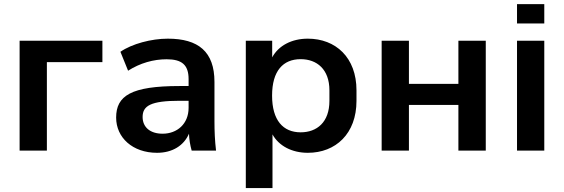

<svg xmlns="http://www.w3.org/2000/svg" viewBox="-20 -739 2766 942"><path d="M210 0V-434.1H482.4V-539.1H76.2V0Z M750.5 10.7C826.7 10.7 882.3 -25.4 907.2 -83C908.2 -55.7 912.6 -27.3 920.4 0H1040C1034.2 -47.9 1032.2 -96.2 1032.2 -143.6V-336.9C1032.2 -485.8 953.1 -549.3 803.2 -549.3C722.7 -549.3 627 -523.9 570.8 -484.9L608.4 -392.1C667.5 -429.7 732.9 -448.2 797.4 -448.2C871.6 -448.2 905.3 -421.4 905.3 -350.6V-316.9H860.8C622.6 -316.9 549.8 -269 549.8 -162.1C549.8 -64 630.4 10.7 750.5 10.7ZM777.8 -83C716.3 -83 679.7 -115.2 679.7 -165C679.7 -219.7 718.8 -244.6 861.8 -244.6H905.3V-210C905.3 -131.3 849.1 -83 777.8 -83Z M1316.9 183.6V-79.6C1348.1 -22.9 1412.6 10.7 1490.2 10.7C1627 10.7 1729 -83 1729 -244.1V-295.9C1729 -457 1627 -549.3 1490.2 -549.3C1411.6 -549.3 1346.7 -515.6 1315.4 -457.5V-539.1H1186V183.6ZM1455.1 -89.8C1369.1 -89.8 1314.9 -148.4 1314.9 -270C1314.9 -391.6 1369.1 -448.7 1455.1 -448.7C1534.7 -448.7 1596.2 -398.9 1596.2 -295.9V-244.1C1596.2 -139.2 1534.7 -89.8 1455.1 -89.8Z M1986.3 0V-224.1H2229V0H2363.3V-539.1H2229V-327.6H1986.3V-539.1H1852.5V0Z M2650.4 -624V-718.8H2516.6V-624ZM2650.4 0V-539.1H2516.6V0Z"/></svg>

Font: Winston SemiBold
Style: Regular
Weight: 600
Designer: Vernon Adams, Kim Jin-seong, David Berlow, Cristiano Sobral
Foundry: The Winston Project Authors
Version: Version 3.004